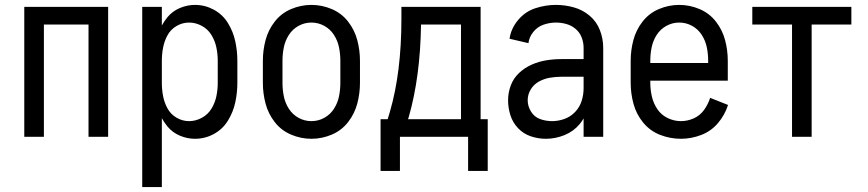

<svg xmlns="http://www.w3.org/2000/svg" viewBox="-20 -558 3540 783"><path d="M79 0V-530H421V0H341V-458H159V0Z M560 205V-530H640V-454Q650 -472 663 -488Q684 -513 714 -525.5Q744 -538 775 -538Q816 -538 852 -518.5Q888 -499 909.5 -464Q931 -429 939.5 -389.5Q948 -350 948 -310V-220Q948 -180 939.5 -140.5Q931 -101 909.5 -66Q888 -31 852 -11.5Q816 8 775 8Q744 8 714 -4.5Q684 -17 663 -42Q650 -58 640 -76V205ZM751 -64Q778 -64 803 -77.5Q828 -91 842.5 -115Q857 -139 862.5 -166Q868 -193 868 -220V-310Q868 -337 862.5 -364Q857 -391 842.5 -415Q828 -439 803 -452.5Q778 -466 751 -466Q724 -466 700 -452Q676 -438 663 -414Q650 -390 645 -363.5Q640 -337 640 -310V-220Q640 -193 645 -166.5Q650 -140 663 -116Q676 -92 700 -78Q724 -64 751 -64ZM610 -311V-315Z M1250 8Q1207 8 1167 -9Q1127 -26 1100.5 -60Q1074 -94 1063 -135.5Q1052 -177 1052 -220V-310Q1052 -353 1063 -394.5Q1074 -436 1100.5 -470Q1127 -504 1167 -521Q1207 -538 1250 -538Q1293 -538 1333 -521Q1373 -504 1399.5 -470Q1426 -436 1437 -394.5Q1448 -353 1448 -310V-220Q1448 -177 1437 -135.5Q1426 -94 1399.5 -60Q1373 -26 1333 -9Q1293 8 1250 8ZM1250 -64Q1278 -64 1302.5 -77.5Q1327 -91 1342 -114.5Q1357 -138 1362.5 -165Q1368 -192 1368 -220V-310Q1368 -338 1362.5 -365Q1357 -392 1342 -415.5Q1327 -439 1302.5 -452.5Q1278 -466 1250 -466Q1222 -466 1197.5 -452.5Q1173 -439 1158 -415.5Q1143 -392 1137.5 -365Q1132 -338 1132 -310V-220Q1132 -192 1137.5 -165Q1143 -138 1158 -114.5Q1173 -91 1197.5 -77.5Q1222 -64 1250 -64Z M1532 139V-72H1561L1570 -102Q1617 -263 1617 -481V-530H1940V-72H1969V139H1889V0H1611V139ZM1644 -72H1860V-458H1697Q1694 -245 1647 -81Z M2206 8Q2175 8 2145 -2Q2115 -12 2093 -35Q2071 -58 2061.5 -88Q2052 -118 2052 -149Q2052 -180 2063 -209.5Q2074 -239 2097 -260.5Q2120 -282 2148.5 -294.5Q2177 -307 2207.5 -312Q2238 -317 2269 -317H2360V-363Q2360 -385 2352 -405.5Q2344 -426 2327.5 -440Q2311 -454 2290 -460Q2269 -466 2247 -466Q2222 -466 2197 -457.5Q2172 -449 2155 -428Q2138 -407 2135 -382L2058 -400Q2064 -442 2093 -476.5Q2122 -511 2163.5 -524.5Q2205 -538 2247 -538Q2284 -538 2320 -528Q2356 -518 2384.5 -494Q2413 -470 2426.5 -435Q2440 -400 2440 -363V0H2360V-75Q2353 -63 2344 -52Q2319 -22 2282 -7Q2245 8 2206 8ZM2360 -198V-245H2269Q2246 -245 2222.5 -241Q2199 -237 2178 -225.5Q2157 -214 2144.5 -193.5Q2132 -173 2132 -149Q2132 -125 2145.5 -103Q2159 -81 2182.5 -72.5Q2206 -64 2231.5 -64Q2257 -64 2282 -73Q2307 -82 2325.5 -101.5Q2344 -121 2352 -146.5Q2360 -172 2360 -198Z M2757 8Q2713 8 2672 -8Q2631 -24 2603 -58Q2575 -92 2563.5 -134.5Q2552 -177 2552 -220V-310Q2552 -353 2563 -394.5Q2574 -436 2600.5 -470Q2627 -504 2667 -521Q2707 -538 2750 -538Q2793 -538 2833 -521Q2873 -504 2899.5 -470Q2926 -436 2937 -394.5Q2948 -353 2948 -310V-229H2632V-220Q2632 -192 2638.5 -164Q2645 -136 2661 -112.5Q2677 -89 2703 -76.5Q2729 -64 2757 -64Q2784 -64 2809.5 -75.5Q2835 -87 2851.5 -110Q2868 -133 2876 -159L2949 -130Q2936 -89 2908 -56Q2880 -23 2839.5 -7.5Q2799 8 2757 8ZM2632 -301H2868V-310Q2868 -338 2862.5 -365Q2857 -392 2842 -415.5Q2827 -439 2802.5 -452.5Q2778 -466 2750 -466Q2722 -466 2697.5 -452.5Q2673 -439 2658 -415.5Q2643 -392 2637.5 -365Q2632 -338 2632 -310Z M3210 0V-458H3048V-530H3452V-458H3290V0Z"/></svg>

Font: Iosevka SS01
Style: Regular
Weight: 400
Monospace: yes
Designer: Belleve Invis
Foundry: Belleve Invis
Version: 2.3.3; ttfautohint (v1.8.3)